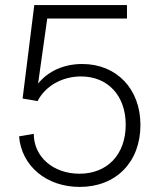

<svg xmlns="http://www.w3.org/2000/svg" viewBox="-20 -720 617 756"><path d="M294 16C437 16 533 -82 533 -228C533 -370 439 -468 304 -468C231 -468 170 -440 130 -391L166 -647H480V-700H115L69 -332L128 -322C159 -382 225 -419 299 -419C405 -419 475 -343 475 -229C475 -112 403 -36 293 -36C189 -36 113 -103 113 -193L55 -183C65 -66 163 16 294 16Z"/></svg>

Font: Uncut Sans Light
Style: Regular
Weight: 300
Designer: Kasper Nordkvist
Foundry: UNCUT.wtf
Version: Version 1.304;Glyphs 3.2 (3246)